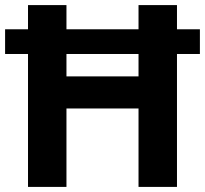

<svg xmlns="http://www.w3.org/2000/svg" viewBox="-20 -734 805 754"><path d="M90 0V-522H0V-619H90V-714H241V-619H524V-714H675V-619H765V-522H675V0H524V-308H241V0ZM241 -434H524V-522H241Z"/></svg>

Font: Noto Sans Kayah Li
Style: Bold
Weight: 700
Designer: Monotype Design Team, Sérgio Martins
Foundry: Monotype Imaging Inc.
Version: Version 2.002; ttfautohint (v1.8.4.7-5d5b)